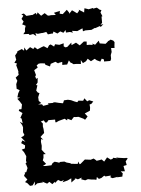

<svg xmlns="http://www.w3.org/2000/svg" viewBox="-53 -773 606 824"><g transform="rotate(-5 250.0 -361.0)"><path d="M78 -722 69 -709 77 -697 69 -684V-686L84 -678L80 -666L79 -653L71 -643L94 -642L98 -637L113 -640L126 -630L123 -643L133 -639L149 -641H155L170 -644L176 -633L194 -635L197 -634L201 -643L217 -633L230 -641L243 -634L253 -645L254 -634L271 -635L284 -631L280 -639L303 -636C311 -639 318 -643 326 -646L327 -633L338 -636H364L379 -643L381 -642L401 -649L405 -645L406 -646L417 -656L404 -654L412 -662V-689L416 -690L409 -707L414 -717L406 -719V-720L395 -729L379 -726V-729L359 -725L357 -726L342 -731L339 -713L317 -727L318 -722L309 -712L288 -727L275 -713V-718L266 -731L247 -714L234 -717L236 -729L210 -723L217 -713L194 -714L193 -713H183L170 -725L154 -715L140 -731L136 -721L132 -729L116 -721V-722L91 -720L81 -731L70 -729ZM429 -581 430 -580 419 -571 394 -575 391 -587 374 -571 362 -577 364 -571 350 -573H338L339 -588L327 -589C321 -584 314 -579 308 -574L293 -587L273 -578V-589L254 -572L246 -571L239 -576L240 -589L221 -584L203 -588L195 -573L200 -577L184 -589L177 -586L169 -574L154 -584L145 -581L126 -573L114 -584H116L108 -576L95 -585L78 -572L70 -586L68 -572L59 -580L39 -572V-571L38 -567L28 -555L31 -536L22 -524L33 -520L29 -513L34 -494L36 -485L35 -480L36 -471L22 -460L28 -446L22 -432V-412L38 -403L35 -406L27 -392L22 -375L34 -373L21 -369L31 -356L39 -343L35 -323H25L23 -317L38 -306L27 -286L32 -283L35 -262L23 -270L32 -255L35 -245L33 -224L38 -212L33 -207L23 -203L40 -182L27 -189L21 -178L37 -167L35 -154L21 -150L30 -138L38 -120L35 -101L37 -94L31 -87L34 -86L39 -69L32 -52L24 -51L27 -49L21 -37L34 -20L23 -10L32 -5L43 8L54 7L66 -9L63 9L75 0L100 -2L96 -6L117 5L127 -2L139 9L150 0L151 5L165 -7L177 0L190 -4L183 5L206 -1L222 -9L221 9L240 -5L236 -9L250 -2L267 -8L264 -1L281 5L293 1L308 4L320 5L329 7L332 -5L340 4L351 1L364 -8L369 -4L392 -6L390 2L399 6L422 2L417 4L441 3L444 -11L436 -20L454 -19L450 -42L464 -45L461 -61L471 -73L464 -76L461 -75L452 -76L431 -79L420 -82L428 -77L408 -81V-78L398 -74L383 -85L369 -68L359 -78L349 -76L336 -74V-76L325 -85L312 -81L288 -84H287L267 -67L263 -66L258 -78L255 -68L227 -71L223 -74L208 -78L199 -83H181L176 -80L168 -83L157 -86L148 -81L142 -72L117 -71L105 -72L120 -80L107 -96L111 -107L112 -122H122L116 -129L106 -142L108 -159L106 -176L108 -188L117 -184L106 -197L111 -202L123 -213L122 -230L120 -241L121 -254L113 -263L126 -267L132 -257H139L146 -266H175V-257L177 -253L190 -259L216 -266L226 -258L228 -265L243 -258L244 -257L256 -270L265 -269H276L297 -259L303 -254L315 -267L304 -281L327 -291L329 -304L328 -318L335 -319L345 -329L328 -336L319 -332L308 -346L302 -336L283 -338L284 -340L276 -332L265 -336L250 -343L237 -346L220 -345L215 -333H213C202 -335 191 -337 181 -340H175L171 -338H150L153 -333L129 -329L125 -336L108 -337L122 -342L112 -352L111 -368L118 -385L111 -388L105 -397L112 -419L106 -421L114 -431L116 -451L109 -447L106 -459L110 -463L104 -485L120 -495L116 -506L114 -504L120 -507L125 -511L134 -512L152 -510L154 -504L173 -495L177 -506L198 -513L209 -505L211 -507L227 -510L226 -497H247L256 -514L262 -504L268 -501L274 -496H287L306 -494L307 -511L315 -497L329 -504L337 -514L350 -502L367 -511L375 -504L390 -497L397 -509L406 -505V-496H433L437 -504V-521L442 -534L441 -551L456 -550V-558L458 -575L453 -582L442 -587C438 -584 434 -583 429 -581Z"/></g></svg>

Font: Charger Distortion
Style: 1
Weight: 400
Designer: Jasper
Foundry: Cannot Into Space Fonts
Version: Version 0.98